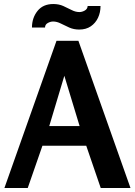

<svg xmlns="http://www.w3.org/2000/svg" viewBox="-20 -935 671 955"><path d="M370 -732 629 0H481L409 -210H191L118 0H2L261 -732ZM300 -558 225 -308H376ZM480 -905Q480 -873 467.5 -846.5Q455 -820 431.5 -804Q408 -788 374 -788Q347 -788 324.5 -798Q302 -808 282.5 -818Q263 -828 244 -828Q231 -828 217.5 -820.5Q204 -813 204 -798H139Q139 -846 166.5 -880.5Q194 -915 245 -915Q273 -915 295 -905Q317 -895 336.5 -885Q356 -875 375 -875Q388 -875 401.5 -882.5Q415 -890 416 -905Z"/></svg>

Font: Rosario Light
Style: Bold
Weight: 700
Version: Version 1.101; ttfautohint (v1.8.1.43-b0c9)